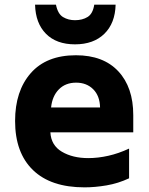

<svg xmlns="http://www.w3.org/2000/svg" viewBox="-20 -797 640 827"><path d="M344 10Q199 10 122 -64.5Q45 -139 45 -276Q45 -405 112.5 -482Q180 -559 307 -559Q425 -559 489.5 -490Q554 -421 554 -301V-227H197Q200 -171 246.5 -143.5Q293 -116 360 -116Q402 -116 446.5 -126Q491 -136 536 -157V-29Q489 -7 439 1.5Q389 10 344 10ZM411 -334Q410 -384 381.5 -412.5Q353 -441 308 -441Q262 -441 233.5 -412Q205 -383 200 -334ZM303 -606Q223 -606 178 -651.5Q133 -697 131 -777H221Q229 -737 251.5 -723.5Q274 -710 303 -710Q335 -710 357.5 -724Q380 -738 386 -777H478Q476 -697 429.5 -651.5Q383 -606 303 -606Z"/></svg>

Font: Noto Sans Mono ExtraBold
Style: Regular
Weight: 800
Designer: Monotype Design Team
Foundry: Monotype Imaging Inc.
Version: Version 2.014